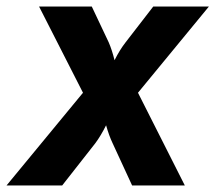

<svg xmlns="http://www.w3.org/2000/svg" viewBox="-38 -570 662 590"><path d="M-18 0 217 -285 82 -550H244L296 -440Q306 -417 314 -385Q330 -417 348 -440L433 -550H604L386 -285L530 0H368L308 -130Q297 -153 288 -185Q272 -153 255 -130L153 0Z"/></svg>

Font: JetBrains Mono Extra Bold
Style: Italic
Weight: 800
Italic angle: -9°
Monospace: yes
Designer: Philipp Nurullin, Konstantin Bulenkov
Foundry: JetBrains
Version: 2.002